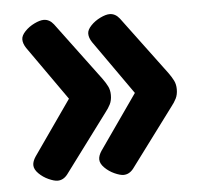

<svg xmlns="http://www.w3.org/2000/svg" viewBox="-39 -509 521 502"><g transform="rotate(-5 221.5 -258.0)"><path d="M266 -469Q281 -469 292 -455L406 -302Q414 -291 419 -281Q424 -271 424 -258Q424 -244 419 -234Q414 -224 406 -214L292 -61Q281 -47 266 -47Q257 -47 242.5 -53.5Q228 -60 217 -71Q206 -82 206 -93Q206 -103 214 -115L314 -258L214 -400Q206 -412 206 -423Q206 -433 216.5 -444Q227 -455 241.5 -462Q256 -469 266 -469ZM93 -469Q108 -469 119 -455L233 -302Q241 -291 246 -281Q251 -271 251 -258Q251 -244 246 -234Q241 -224 233 -214L119 -61Q108 -47 93 -47Q84 -47 69.5 -53.5Q55 -60 44 -71Q33 -82 33 -93Q33 -103 41 -115L141 -258L41 -400Q33 -412 33 -423Q33 -433 43.5 -444Q54 -455 68.5 -462Q83 -469 93 -469Z"/></g></svg>

Font: Asap Semi Condensed
Style: Bold
Weight: 700
Width: 4
Designer: Pablo Cosgaya
Foundry: Omnibus-Type
Version: Version 3.001; ttfautohint (v1.8.4.7-5d5b)